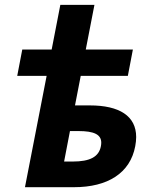

<svg xmlns="http://www.w3.org/2000/svg" viewBox="-20 -780 642 800"><path d="M84 0H288.1C428.7 0 522.5 -58.6 543.5 -170.9C545.9 -184.6 547.4 -196.3 547.4 -209C547.4 -296.9 477.1 -340.8 354.5 -340.8H292.5L316.4 -463.9H512.7L533.7 -573.7H337.4L373.5 -759.8H231.4L195.3 -573.7H72.8L51.8 -463.9H174.3ZM247.1 -106.9 271.5 -233.9H307.1C370.6 -233.9 401.9 -220.2 401.9 -185.5C401.9 -181.2 401.4 -176.3 400.4 -170.9C392.1 -126.5 355 -106.9 282.7 -106.9Z"/></svg>

Font: Hack
Style: Bold Oblique
Weight: 700
Italic angle: -12°
Monospace: yes
Designer: Christopher Simpkins
Foundry: Christopher Simpkins
Version: Version 2.010